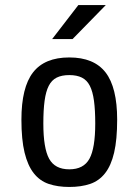

<svg xmlns="http://www.w3.org/2000/svg" viewBox="-20 -735 550 762"><path d="M445 -260Q445 -181 433 -129.5Q421 -78 397 -47.5Q373 -17 337.5 -5Q302 7 255 7Q209 7 173.5 -5Q138 -17 114 -47.5Q90 -78 77.5 -129.5Q65 -181 65 -260Q65 -388 111 -447.5Q157 -507 255 -507Q353 -507 399 -447.5Q445 -388 445 -260ZM358 -245Q358 -298 353 -335Q348 -372 336.5 -394.5Q325 -417 305 -427Q285 -437 255 -437Q225 -437 205 -427Q185 -417 173.5 -394.5Q162 -372 157 -335Q152 -298 152 -245Q152 -147 175 -105Q198 -63 255 -63Q312 -63 335 -105Q358 -147 358 -245ZM187 -580 291 -715H400L268 -580Z"/></svg>

Font: Share
Style: Regular
Weight: 400
Designer: Ralph du Carrois
Version: Version 1.002